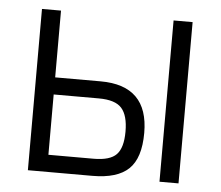

<svg xmlns="http://www.w3.org/2000/svg" viewBox="-42 -547 682 593"><g transform="rotate(5 298.5 -250.0)"><path d="M264 -240Q315 -240 335 -217.5Q355 -195 355 -145Q355 -95 335 -74Q315 -53 264 -53H124V-240ZM265 0Q342 0 377.5 -34Q413 -68 413 -146Q413 -293 265 -293H124V-500H65V0ZM473 -500V0H532V-500Z"/></g></svg>

Font: Titillium Web[RUS by Daymarius]
Style: Regular
Weight: 300
Designer: Cyrillization by Daymarius
Foundry: Cyrillization by Daymarius
Version: Version 1.002 September 12, 2018